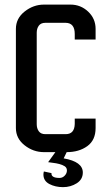

<svg xmlns="http://www.w3.org/2000/svg" viewBox="-20 -645 425 814"><path d="M250 26.4Q331.1 40.5 331.1 86.4Q331.1 115.7 305.2 132.1Q279.3 148.4 247.1 148.4Q214.8 148.4 189.5 135.3Q164.1 122.1 164.1 94.7Q164.1 88.9 166 82L198.2 88.9Q196.3 109.4 232.4 109.4Q245.1 109.4 254.4 99.6Q263.7 89.8 263.7 77.9Q263.7 65.9 254.2 59.8Q244.6 53.7 231.4 50.3Q218.3 46.9 204.8 45.4Q191.4 43.9 184.1 42.5L214.8 0H166.5Q121.1 0 84.2 -29.1Q47.4 -58.1 47.4 -102.1V-522.5Q47.4 -566.9 84.5 -596.2Q121.6 -625.5 166.5 -625.5H278.8Q322.3 -625.5 353.8 -595.7Q385.3 -565.9 385.3 -522.5V-477.5H296.9V-501Q296.9 -547.9 258.3 -548.3H172.4Q153.3 -548.3 144.5 -536.1Q135.7 -523.9 135.7 -506.3V-118.2Q135.7 -100.6 144.5 -88.4Q153.3 -76.2 172.4 -76.2H258.3Q295.9 -76.2 296.9 -119.6Q296.9 -131.3 296.9 -142.1H385.3V-102.1Q385.3 -50.8 350.1 -25.4Q314.9 0 262.7 0Z"/></svg>

Font: Uroob
Style: Regular
Weight: 400
Designer: Hussain K H
Foundry: Swanthanthra Malayalam Computing(http://smc.org.in)
Version: Version 2.0.0+20200101